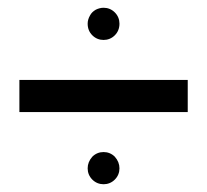

<svg xmlns="http://www.w3.org/2000/svg" viewBox="-20 -503 534 495"><path d="M247 -400C258 -400 268 -404 276 -412C284 -420 288 -430 288 -442C288 -453 284 -463 276 -471C268 -479 258 -483 247 -483C240 -483 233 -481 227 -478C220 -474 215 -469 212 -463C208 -456 206 -449 206 -442C206 -430 210 -420 218 -412C226 -404 236 -400 247 -400ZM247 -111C236 -111 226 -107 218 -99C210 -90 206 -80 206 -69C206 -58 210 -48 218 -40C226 -32 236 -28 247 -28C258 -28 268 -32 276 -40C284 -48 288 -58 288 -69C288 -80 284 -90 276 -99C268 -107 258 -111 247 -111ZM30 -214H464V-297H30Z"/></svg>

Font: Kunika
Style: Regular
Weight: 400
Designer: Leo Kuroshita
Foundry: kurogedelic
Version: Version 1.000;PS 001.000;hotconv 1.0.88;makeotf.lib2.5.64775